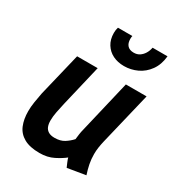

<svg xmlns="http://www.w3.org/2000/svg" viewBox="-183 -876 926 1003"><g transform="rotate(30 280.0 -374.0)"><path d="M206 12Q147 12 111.5 -8Q76 -28 61 -64Q46 -100 46 -148Q46 -175 50.5 -203.5Q55 -232 61 -263L124 -524H248L189 -275Q182 -245 176.5 -216.5Q171 -188 171 -164Q171 -143 177 -128Q183 -113 197 -104.5Q211 -96 234 -96Q269 -96 292 -110.5Q315 -125 333 -145Q335 -162 337 -177Q339 -192 344 -211L418 -524H543L467 -208Q462 -187 459 -167Q456 -147 456 -126Q456 -96 461.5 -68Q467 -40 477 -10L368 8Q364 -1 357 -17.5Q350 -34 348 -43Q326 -25 289.5 -6.5Q253 12 206 12ZM361 -602Q323 -602 293.5 -616.5Q264 -631 246.5 -659Q229 -687 229 -726Q229 -745 234 -760H321Q320 -756 319.5 -752Q319 -748 319 -742Q319 -716 332 -702Q345 -688 370 -688Q390 -688 404.5 -697.5Q419 -707 429 -723Q439 -739 443 -760H533Q528 -708 502.5 -672.5Q477 -637 439.5 -619.5Q402 -602 361 -602Z"/></g></svg>

Font: Ubuntu Sans Mono SemiBold
Style: Italic
Weight: 600
Italic angle: -13.5°
Monospace: yes
Designer: Dalton Maag Ltd
Foundry: Dalton Maag Ltd
Version: Version 1.006